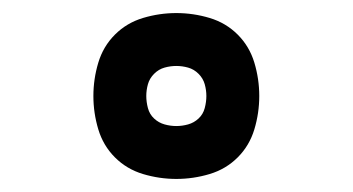

<svg xmlns="http://www.w3.org/2000/svg" viewBox="-20 -802 540 294"><path d="M250 -528Q224 -528 199 -535.5Q174 -543 156 -561Q138 -579 130.5 -604Q123 -629 123 -655Q123 -681 130.5 -706Q138 -731 156 -749Q174 -767 199 -774.5Q224 -782 250 -782Q276 -782 301 -774.5Q326 -767 344 -749Q362 -731 369.5 -706Q377 -681 377 -655Q377 -629 369.5 -604Q362 -579 344 -561Q326 -543 301 -535.5Q276 -528 250 -528ZM250 -609Q259 -609 268 -611.5Q277 -614 284 -620.5Q291 -627 293.5 -636.5Q296 -646 296 -655Q296 -664 293.5 -673Q291 -682 284 -689Q277 -696 268 -698.5Q259 -701 250 -701Q241 -701 232 -698.5Q223 -696 216 -689Q209 -682 206.5 -673Q204 -664 204 -655Q204 -646 206.5 -636.5Q209 -627 216 -620.5Q223 -614 232 -611.5Q241 -609 250 -609Z"/></svg>

Font: Iosevka
Style: Bold
Weight: 700
Monospace: yes
Designer: Belleve Invis
Foundry: Belleve Invis
Version: Version 32.5.0; ttfautohint (v1.8.4)